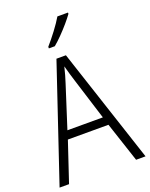

<svg xmlns="http://www.w3.org/2000/svg" viewBox="-171 -1102 880 1125"><g transform="rotate(-20 268.5 -539.5)"><path d="M477 -66 395 -314H142L59 -66H0L241 -782H300L536 -66ZM297 -628Q291 -647 283 -674Q275 -701 269 -724Q263 -699 256 -674Q249 -649 242 -628L158 -366H379ZM397 -1005Q382 -984 358 -956Q334 -928 307 -900.5Q280 -873 257 -854H220V-864Q249 -897 280 -938Q311 -979 331 -1013H397Z"/></g></svg>

Font: Noto Sans Malayalam UI SemiCondensed Light
Style: Regular
Weight: 300
Width: 4
Designer: Jelle Bosma - Monotype Design Team
Foundry: Monotype Imaging Inc.
Version: Version 2.104; ttfautohint (v1.8.4.7-5d5b)